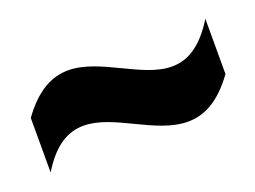

<svg xmlns="http://www.w3.org/2000/svg" viewBox="-39 -478 343 258"><g transform="rotate(-20 133.0 -349.5)"><path d="M266 -411C245 -377 224 -366 202 -366C160 -366 114 -409 69 -409C46 -409 23 -398 0 -366V-288C20 -321 41 -332 63 -332C106 -332 151 -289 197 -289C220 -289 243 -300 266 -332Z"/></g></svg>

Font: Queering
Style: Regular
Weight: 400
Designer: Adam Naccarato
Foundry: adamnac
Version: Version 2.000;hotconv 1.0.109;makeotfexe 2.5.65596